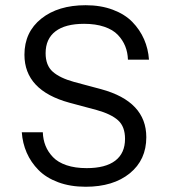

<svg xmlns="http://www.w3.org/2000/svg" viewBox="-20 -710 658 740"><path d="M248 -314Q74.2 -361.3 74.2 -499Q74.2 -586.4 139.2 -638.2Q204.1 -689.9 310.1 -689.9Q368.2 -689.9 414.6 -672.6Q460.9 -655.3 490 -625.5Q519 -595.7 535.2 -558.8Q551.3 -522 554.2 -480H473.1Q472.2 -508.3 462.6 -532Q453.1 -555.7 434.1 -575.7Q415 -595.7 381.8 -606.9Q348.6 -618.2 304.2 -618.2Q231.4 -618.2 193.6 -589.1Q155.8 -560.1 155.8 -504.9Q155.8 -458 183.3 -433.6Q210.9 -409.2 266.1 -394L370.1 -366.2Q543.9 -318.8 543.9 -181.2Q543.9 -93.8 480.2 -42Q416.5 9.8 310.1 9.8Q251 9.8 204.3 -7.6Q157.7 -24.9 128.4 -54.7Q99.1 -84.5 83 -121.3Q66.9 -158.2 64 -200.2H145Q146 -171.9 155.5 -148.2Q165 -124.5 184.1 -104.5Q203.1 -84.5 236.3 -73.2Q269.5 -62 314 -62Q386.7 -62 424.3 -90.8Q461.9 -119.6 461.9 -174.8Q461.9 -222.2 435.1 -246.3Q408.2 -270.5 352.1 -286.1Z"/></svg>

Font: TASA Orbiter Text
Style: Regular
Weight: 400
Designer: Weizhong Zhang
Version: Version 1.000;Glyphs 3.1.2 (3151)